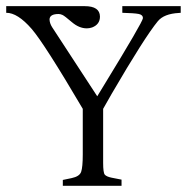

<svg xmlns="http://www.w3.org/2000/svg" viewBox="-24 -601 604 621"><path d="M165.5 -555.7Q136.7 -555.7 136.2 -538.1Q136.7 -525.4 144.5 -513.2L290.5 -289.6L311 -323.2Q438 -530.8 438.2 -542Q438.5 -553.2 424.3 -555.9Q410.2 -558.6 371.6 -559.6V-581.1H560.5V-559.6Q559.6 -559.1 554.7 -559.1Q506.3 -556.6 486.3 -532.2Q443.8 -480.5 337.4 -297.9Q315.9 -260.7 309.6 -249V-74.2Q309.6 -42.5 314.9 -36.1Q320.3 -29.8 336.4 -26.4L369.1 -20V0H179.2V-19L207.5 -24.9Q233.4 -30.3 238.5 -45.4Q243.7 -60.5 243.7 -101.1V-249Q120.1 -459 78.6 -507.3Q32.7 -560.1 -3.9 -559.6V-581.1H250Q298.8 -581.1 299.3 -547.4Q299.3 -522 273.9 -512.2Q265.1 -509.3 256.8 -509.3Q231.9 -509.3 208.3 -529.5Q184.6 -549.8 178 -552.7Q171.4 -555.7 165.5 -555.7Z"/></svg>

Font: Lancelot
Style: Regular
Weight: 400
Designer: Marion Kadi
Foundry: Marion Kadi, Anton Koovit
Version: 1.004